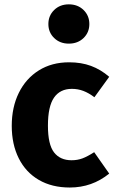

<svg xmlns="http://www.w3.org/2000/svg" viewBox="-20 -829 519 866"><path d="M291.8 -548Q346.6 -548 390.4 -531.8Q434.2 -515.6 472.6 -482.6L405.8 -390.4Q380.2 -409.8 355.8 -419Q331.4 -428.2 304.2 -428.2Q251 -428.2 223.6 -388.6Q196.2 -349 196.2 -262.2Q196.2 -177.2 223.7 -141.7Q251.2 -106.2 303 -106.2Q329.2 -106.2 351.6 -114.5Q374 -122.8 404.8 -142.6L472.6 -46Q395.2 16.8 294.8 16.8Q214.2 16.8 155.2 -17.5Q96.2 -51.8 64.6 -114.9Q33 -178 33 -261.4Q33 -345.4 64.9 -410.2Q96.8 -475 155.2 -511.5Q213.6 -548 291.8 -548ZM290.4 -809.4Q330.8 -809.4 356.9 -783.9Q383 -758.4 383 -720.6Q383 -682.8 356.9 -657.5Q330.8 -632.2 290.4 -632.2Q250.4 -632.2 224.3 -657.5Q198.2 -682.8 198.2 -720.6Q198.2 -758.4 224.3 -783.9Q250.4 -809.4 290.4 -809.4Z"/></svg>

Font: Firava
Style: Regular
Weight: 400
Designer: Carrois Corporate & Edenspiekermann AG
Foundry: Greg Finn Gibson
Version: Version 5.000